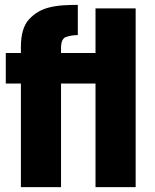

<svg xmlns="http://www.w3.org/2000/svg" viewBox="-20 -774 641 794"><path d="M375 -428.7Q375 -321.3 375 0Q416 0 541 0Q541 -184.6 541 -739.3Q499 -739.3 375 -739.3Q375 -693.4 375 -554.7Q338.9 -554.7 232.4 -554.7Q232.4 -560.5 232.4 -576.2Q232.4 -616.2 255.9 -622.1Q278.3 -628.9 301.8 -628.9Q301.8 -670.9 301.8 -753.9Q271.5 -753.9 241.2 -752Q210.9 -750 183.6 -743.2Q132.8 -730.5 99.6 -693.4Q66.4 -657.2 66.4 -579.1Q66.4 -571.3 66.4 -554.7Q50.8 -554.7 3.9 -554.7Q3.9 -545.9 3.9 -519.5Q3.9 -497.1 3.9 -428.7Q19.5 -428.7 66.4 -428.7Q66.4 -321.3 66.4 0Q107.4 0 232.4 0Q232.4 -107.4 232.4 -428.7Q267.6 -428.7 375 -428.7Z"/></svg>

Font: Avakin
Style: Bold
Weight: 700
Designer: Herb Lubalin, Tom Carnase, Ed Benguiat, Adobe Type Staff
Version: Version 1.0